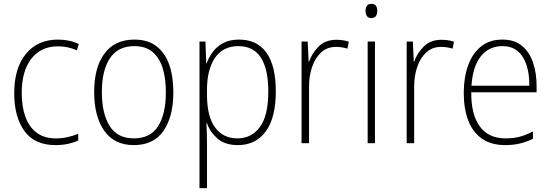

<svg xmlns="http://www.w3.org/2000/svg" viewBox="-20 -745 2866 999"><path d="M269 10Q160 10 107 -63.5Q54 -137 54 -260Q54 -391 115 -465Q176 -539 282 -539Q342 -539 390 -516L380 -483Q356 -494 331 -499Q306 -504 282 -504Q193 -504 143 -439.5Q93 -375 93 -261Q93 -192 111.5 -139Q130 -86 169.5 -55.5Q209 -25 271 -25Q302 -25 331.5 -31.5Q361 -38 387 -49V-14Q364 -3 334 3.5Q304 10 269 10Z M882 -265Q882 -139 831 -64.5Q780 10 676 10Q575 10 522.5 -64.5Q470 -139 470 -266Q470 -395 524 -467Q578 -539 679 -539Q749 -539 794 -504.5Q839 -470 860.5 -408.5Q882 -347 882 -265ZM510 -266Q510 -154 550.5 -89.5Q591 -25 676 -25Q763 -25 803 -89Q843 -153 843 -265Q843 -336 826.5 -390Q810 -444 774 -474.5Q738 -505 679 -505Q594 -505 552 -442Q510 -379 510 -266Z M1224 -539Q1317 -539 1366 -471.5Q1415 -404 1415 -269Q1415 -132 1362.5 -61Q1310 10 1218 10Q1150 10 1111 -24.5Q1072 -59 1057 -104H1054Q1057 -55 1057 -1V234H1018V-529H1049L1053 -415H1055Q1067 -448 1088 -476Q1109 -504 1142.5 -521.5Q1176 -539 1224 -539ZM1220 -505Q1140 -505 1098.5 -444Q1057 -383 1057 -277V-251Q1057 -139 1099 -82Q1141 -25 1215 -25Q1289 -25 1332.5 -84.5Q1376 -144 1376 -269Q1376 -385 1337.5 -445Q1299 -505 1220 -505Z M1730 -538Q1766 -538 1795 -528L1788 -492Q1774 -496 1759.5 -498.5Q1745 -501 1729 -501Q1682 -501 1651 -472.5Q1620 -444 1603.5 -395.5Q1587 -347 1588 -288V0H1549V-529H1581L1586 -424H1588Q1603 -468 1638 -503Q1673 -538 1730 -538Z M1912 -725Q1930 -725 1936.5 -714.5Q1943 -704 1943 -688Q1943 -672 1936 -661.5Q1929 -651 1912 -651Q1896 -651 1889 -661.5Q1882 -672 1882 -688Q1882 -704 1889 -714.5Q1896 -725 1912 -725ZM1931 -529V0H1893V-529Z M2277 -538Q2313 -538 2342 -528L2335 -492Q2321 -496 2306.5 -498.5Q2292 -501 2276 -501Q2229 -501 2198 -472.5Q2167 -444 2150.5 -395.5Q2134 -347 2135 -288V0H2096V-529H2128L2133 -424H2135Q2150 -468 2185 -503Q2220 -538 2277 -538Z M2594 -539Q2657 -539 2696 -506.5Q2735 -474 2753.5 -419Q2772 -364 2772 -297V-265H2432Q2431 -149 2476.5 -87Q2522 -25 2610 -25Q2650 -25 2682 -33Q2714 -41 2753 -61V-23Q2720 -7 2685.5 1.5Q2651 10 2609 10Q2535 10 2487 -24Q2439 -58 2416 -119Q2393 -180 2393 -262Q2393 -341 2415.5 -404Q2438 -467 2482.5 -503Q2527 -539 2594 -539ZM2594 -505Q2525 -505 2482.5 -453Q2440 -401 2433 -299H2734Q2735 -358 2720 -405Q2705 -452 2674 -478.5Q2643 -505 2594 -505Z"/></svg>

Font: Noto Sans Armenian SemiCondensed ExtraLight
Style: Regular
Weight: 200
Width: 4
Designer: Monotype Design Team
Foundry: Monotype Imaging Inc.
Version: Version 2.008; ttfautohint (v1.8.4.7-5d5b)